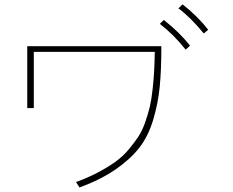

<svg xmlns="http://www.w3.org/2000/svg" viewBox="-20 -834 1040 857"><path d="M101.6 -351.6V-627.9H700.2Q700.2 -520.5 692.9 -446.3Q685.5 -372.1 663.6 -298.8Q641.6 -225.6 601.6 -174.3Q561.5 -123 495.6 -77.6Q429.7 -32.2 335 2.9L319.3 -21.5Q373 -41 416.5 -64Q460 -86.9 493.7 -110.8Q527.3 -134.8 553.2 -165.5Q579.1 -196.3 597.2 -223.6Q615.2 -251 628.4 -289.1Q641.6 -327.1 648.9 -358.4Q656.2 -389.6 661.1 -435.1Q666 -480.5 668 -515.6Q669.9 -550.8 670.9 -602.5H130.9V-351.6ZM776.4 -796.9 794.9 -814.5Q862.3 -761.7 909.2 -701.2L889.6 -684.6Q829.1 -757.8 776.4 -796.9ZM693.4 -727.5 710.9 -745.1Q783.2 -688.5 828.1 -629.9L808.6 -612.3Q757.8 -677.7 693.4 -727.5Z"/></svg>

Font: Gothic A1 Thin
Style: Regular
Weight: 250
Designer: HanYang I&C Co.,Ltd.
Foundry: HanYang I&C Co.,Ltd.
Version: Version 2.50